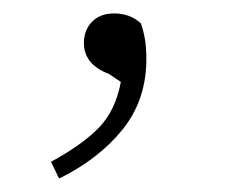

<svg xmlns="http://www.w3.org/2000/svg" viewBox="-20 -101 340 286"><path d="M68 165 56 140Q102 115 127 89.5Q152 64 160 21L142 9Q105 -5 105 -37Q105 -56 117 -68.5Q129 -81 150 -81Q174 -81 190 -66Q194 -54 196 -42Q198 -30 198 -13Q198 48 162.5 92Q127 136 68 165Z"/></svg>

Font: Source Serif 4 SmText Light
Style: Regular
Weight: 300
Designer: Frank Grießhammer
Foundry: Adobe
Version: Version 4.005;hotconv 1.1.0;makeotfexe 2.6.0